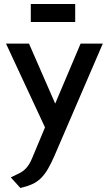

<svg xmlns="http://www.w3.org/2000/svg" viewBox="-20 -918 548 960"><path d="M356 -898H134V-808H356ZM383 -700 256 -400 125 -700H10L205 -281L141 -128Q127 -94 110 -76.5Q93 -59 74 -50.5Q55 -42 34 -31L82 22Q116 14 140.5 3Q165 -8 184 -26.5Q203 -45 219.5 -73Q236 -101 254 -143L494 -700Z"/></svg>

Font: Advent Pro
Style: Bold
Weight: 700
Designer: VivaRado, Andreas Kalpakidis
Foundry: VivaRado, Andreas Kalpakidis
Version: Version 3.000